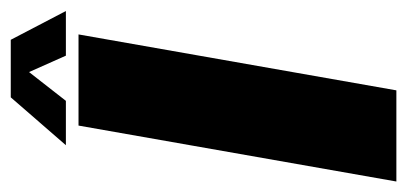

<svg xmlns="http://www.w3.org/2000/svg" viewBox="-252 -537 757 357"><g transform="rotate(-90 126.5 -358.5)"><path d="M-32.5 0 71.5 -591H241L137 0ZM35 -614.5 124 -717H231L284.5 -614.5H201.5L171 -683L117.5 -614.5Z"/></g></svg>

Font: Anybody Condensed ExtraBold
Style: Italic
Weight: 800
Width: 3
Italic angle: -10°
Designer: Tyler Finck
Foundry: Etcetera Type Company
Version: Version 1.010; ttfautohint (v1.8.3) -l 8 -r 50 -G 200 -x 14 